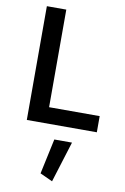

<svg xmlns="http://www.w3.org/2000/svg" viewBox="-109 -759 752 1159"><g transform="rotate(10 267.0 -179.0)"><path d="M218.8 303.2 295.4 338.4 373.5 87.4H265.1ZM200.2 -99.1V-697.3H81.1V0H510.3V-99.1Z"/></g></svg>

Font: Estedad SemiBold
Style: Regular
Weight: 600
Designer: Amin Abedi
Version: Version 7.3